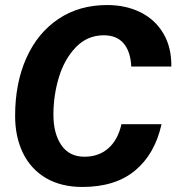

<svg xmlns="http://www.w3.org/2000/svg" viewBox="-20 -730 700 762"><path d="M40 -270Q40 -400 84.5 -499.5Q129 -599 211.5 -654.5Q294 -710 405 -710Q480 -710 538 -681Q596 -652 628.5 -597Q661 -542 660 -466H501Q498 -526 470.5 -558Q443 -590 392 -590Q327 -590 281.5 -543Q236 -496 214 -424Q192 -352 192 -275Q192 -200 223.5 -154Q255 -108 315 -108Q372 -108 410 -141.5Q448 -175 462 -237H621Q595 -119 516.5 -53.5Q438 12 307 12Q223 12 163 -23Q103 -58 71.5 -122Q40 -186 40 -270Z"/></svg>

Font: Azeret Mono SemiBold
Style: Italic
Weight: 600
Italic angle: -12°
Designer: Martin Vácha
Foundry: Displaay
Version: Version 1.000; Glyphs 3.0.3, build 3074